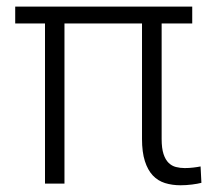

<svg xmlns="http://www.w3.org/2000/svg" viewBox="-20 -548 636 573"><path d="M553.7 -478H462.4V-133.3Q462.4 -105.5 468 -88.4Q473.6 -71.3 483.2 -62Q492.7 -52.7 505.1 -49.6Q517.6 -46.4 531.2 -46.4Q544.4 -46.4 556.6 -47.9Q568.8 -49.3 578.6 -51.3L581.1 -2.4Q570.3 0.5 553 2.7Q535.6 4.9 518.6 4.9Q493.7 4.9 472.4 -1.7Q451.2 -8.3 436 -24.4Q420.9 -40.5 412.4 -67.1Q403.8 -93.8 403.8 -133.3V-478H172.4V0H114.3V-478H25.4V-528.3H553.7Z"/></svg>

Font: Melbourne
Style: Light
Weight: 300
Designer: Google
Version: Version 2.000980; 2014